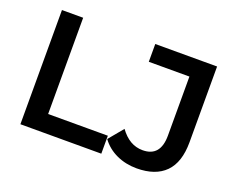

<svg xmlns="http://www.w3.org/2000/svg" viewBox="-113 -898 1359 1106"><g transform="rotate(20 566.5 -345.0)"><path d="M94 0V-700H224V-110H590V0ZM809 10Q742 10 685.5 -16Q629 -42 593 -91L667 -180Q696 -140 730.5 -120Q765 -100 806 -100Q915 -100 915 -229V-591H666V-700H1045V-236Q1045 -112 984.5 -51Q924 10 809 10Z"/></g></svg>

Font: Montserrat Thin SemiBold
Style: Regular
Weight: 600
Version: Version 9.000